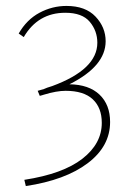

<svg xmlns="http://www.w3.org/2000/svg" viewBox="-20 -432 433 647"><path d="M214 -148Q280 -147 315.5 -113Q351 -79 351 -21Q351 61 275.5 118Q200 175 67 195L62 174Q192 154 257.5 103Q323 52 323 -18Q323 -69 292.5 -97.5Q262 -126 201 -126Q171 -126 128 -113Q126 -112 121.5 -111Q117 -110 114 -109L107 -126L128 -132Q136 -136 156 -142Q308 -198 308 -288Q308 -328 282.5 -358.5Q257 -389 200 -389Q108 -389 60 -307L43 -319Q70 -366 113 -389Q156 -412 204 -412Q268 -412 302 -376Q336 -340 336 -293Q336 -209 214 -148Z"/></svg>

Font: EauTestText Extralight
Style: Italic
Weight: 250
Italic angle: -12°
Designer: Christian Thalmann (Catharsis Fonts)
Version: Version 0.001;PS 000.001;hotconv 1.0.88;makeotf.lib2.5.64775